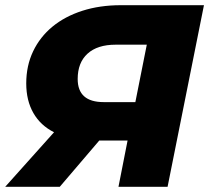

<svg xmlns="http://www.w3.org/2000/svg" viewBox="-36 -719 805 739"><path d="M-16 0 172 -210Q120 -236 92.5 -284Q65 -332 65 -398Q65 -466 91.5 -521.5Q118 -577 166 -616.5Q214 -656 281 -677.5Q348 -699 429 -699H749L609 0H420L455 -178H346L194 0ZM485 -326 529 -547H409Q339 -547 301 -512.5Q263 -478 263 -415Q263 -326 363 -326Z"/></svg>

Font: Argentum Sans
Style: Bold Italic
Weight: 700
Italic angle: -11°
Designer: Julieta Ulanovsky (font), Cristiano Sobral (main changes and remaster)
Foundry: Julieta Ulanovsky (font), Cristiano Sobral (main changes and remaster)
Version: Version 2.007;June 15, 2022;FontCreator 14.0.0.2814 64-bit; 